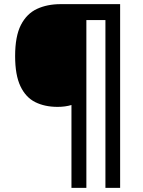

<svg xmlns="http://www.w3.org/2000/svg" viewBox="-20 -780 690 927"><path d="M560 127H489V-683H397V127H325V-273Q295 -264 258 -264Q196 -264 150 -287Q104 -310 78.5 -364Q53 -418 53 -509Q53 -605 81 -659.5Q109 -714 158.5 -737Q208 -760 273 -760H560Z"/></svg>

Font: Noto Sans Thai Looped SemiBold
Style: Regular
Weight: 600
Designer: Sasikarn Vongin, Ben Mitchell
Foundry: The Fontpad Ltd
Version: Version 1.001; ttfautohint (v1.8.4.7-5d5b)